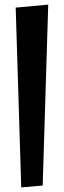

<svg xmlns="http://www.w3.org/2000/svg" viewBox="-20 -802 276 832"><path d="M48 -769 72 10 165 2 189 -782Z"/></svg>

Font: Original Surfer
Style: Regular
Weight: 400
Designer: Astigmatic (AOETI)
Foundry: Astigmatic (AOETI)
Version: Version 1.001